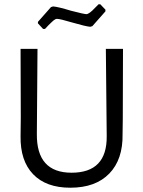

<svg xmlns="http://www.w3.org/2000/svg" viewBox="-20 -869 666 896"><path d="M552 -243 553 -315 554 -641H474L478 -234C479.3 -120 424.7 -63 314 -63C204.7 -63 150.7 -123.3 152 -244L155 -641H76L77 -321L76 -234C74.7 -157.3 94.2 -98 134.5 -56C174.8 -14 232.7 7 308 7C386.7 7 447.3 -15 490 -59C532.7 -103 553.3 -164.3 552 -243ZM472 -816V-824L448 -849H440L423 -832C405 -812.7 391.7 -803 383 -803C376.3 -803 352.3 -808.3 311 -819C271.7 -831 244 -837.7 228 -839L218 -836L157 -767V-760L181 -734H190L206 -751C217.3 -762.3 225.7 -770.2 231 -774.5C236.3 -778.8 241.3 -781 246 -781C255.3 -781 279 -775.3 317 -764C358.3 -752 386.3 -745.3 401 -744L411 -747Z"/></svg>

Font: Alegreya Sans
Style: Regular
Weight: 400
Designer: Juan Pablo del Peral
Foundry: Huerta Tipografica
Version: Version 1.000;PS 001.000;hotconv 1.0.70;makeotf.lib2.5.58329